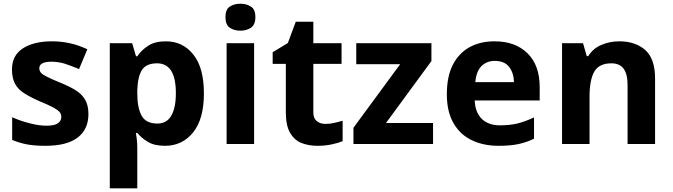

<svg xmlns="http://www.w3.org/2000/svg" viewBox="-20 -780 3643 1040"><path d="M459 -162.1Q459 -79.1 400.4 -34.7Q342.3 9.8 226.1 9.8Q168.9 9.8 127.9 2.4Q87.9 -4.9 45.9 -22V-145Q91.8 -124.5 140.6 -112.3Q191.9 -99.1 231 -99.1Q275.4 -99.1 293.5 -112.3Q312 -125 312 -146Q312 -160.6 304.7 -170.9Q297.4 -181.2 272 -196.3Q242.2 -211.9 193.8 -231.9Q142.1 -254.4 110.4 -275.4Q77.6 -295.9 61 -327.1Q44.9 -357.9 44.9 -403.8Q44.9 -480 104 -518.1Q163.6 -556.2 261.2 -556.2Q311.5 -556.2 357.9 -545.9Q402.3 -536.6 453.1 -513.2L408.2 -405.8Q365.2 -423.8 332 -434.6Q295.4 -445.8 258.8 -445.8Q192.9 -445.8 192.9 -410.2Q192.9 -397.5 201.2 -386.7Q209.5 -376.5 234.4 -364.3Q257.8 -352.1 307.1 -332Q354 -313 387.7 -292.5Q421.9 -272 440.4 -241.2Q459 -210.9 459 -162.1Z M878.4 -556.2Q970.2 -556.2 1027.3 -484.4Q1084.5 -413.6 1084.5 -273.9Q1084.5 -134.8 1025.9 -62.5Q966.8 9.8 874.5 9.8Q815.4 9.8 780.8 -11.7Q745.6 -33.2 723.6 -60.1H715.8Q723.6 -19.5 723.6 20V240.2H574.7V-545.9H695.8L716.8 -475.1H723.6Q745.6 -508.3 782.7 -532.2Q818.8 -556.2 878.4 -556.2ZM830.6 -437Q772.9 -437 749 -401.4Q726.1 -365.2 723.6 -291V-274.9Q723.6 -195.8 747.1 -153.3Q770.5 -110.8 832.5 -110.8Q883.3 -110.8 907.7 -153.3Q932.6 -195.8 932.6 -275.9Q932.6 -437 830.6 -437Z M1282.2 -759.8Q1315.9 -759.8 1339.4 -744.1Q1363.3 -729.5 1363.3 -687Q1363.3 -646 1339.4 -629.9Q1314.9 -613.8 1282.2 -613.8Q1248 -613.8 1224.6 -629.9Q1201.2 -646 1201.2 -687Q1201.2 -729.5 1224.6 -744.1Q1247.6 -759.8 1282.2 -759.8ZM1356.4 -545.9V0H1207.5V-545.9Z M1742.2 -108.9Q1769 -108.9 1790 -114.3Q1806.6 -117.7 1835.9 -126V-15.1Q1810.1 -4.9 1776.9 2Q1742.2 9.8 1699.2 9.8Q1651.4 9.8 1611.8 -5.9Q1573.7 -21.5 1550.8 -61.5Q1528.3 -100.6 1528.3 -170.9V-434.1H1457V-497.1L1539.1 -546.9L1582 -662.1H1677.2V-545.9H1830.1V-434.1H1677.2V-170.9Q1677.2 -139.6 1695.3 -124.5Q1713.9 -108.9 1742.2 -108.9Z M2325.7 0H1894.5V-87.9L2147.5 -432.1H1909.7V-545.9H2316.9V-449.2L2070.8 -113.8H2325.7Z M2658.7 -556.2Q2772 -556.2 2837.4 -491.2Q2903.3 -426.8 2903.3 -308.1V-235.8H2551.3Q2553.7 -172.9 2588.9 -136.7Q2625.5 -101.1 2687.5 -101.1Q2740.7 -101.1 2783.7 -111.3Q2827.1 -122.6 2872.6 -144V-28.8Q2832 -8.8 2788.1 0.5Q2744.6 9.8 2680.7 9.8Q2599.1 9.8 2535.6 -20.5Q2472.2 -50.8 2436.5 -112.8Q2400.4 -175.3 2400.4 -269Q2400.4 -365.2 2432.6 -428.7Q2465.3 -492.2 2523.4 -524.4Q2581.5 -556.2 2658.7 -556.2ZM2659.7 -450.2Q2616.7 -450.2 2587.9 -421.9Q2559.6 -393.6 2554.7 -335H2763.7Q2763.2 -384.3 2737.8 -417.5Q2712.9 -450.2 2659.7 -450.2Z M3334.5 -556.2Q3421.4 -556.2 3475.6 -508.8Q3528.3 -460.4 3528.3 -356V0H3379.4V-318.8Q3379.4 -378.4 3358.4 -407.2Q3337.4 -437 3291.5 -437Q3224.1 -437 3198.2 -390.6Q3173.3 -344.7 3173.3 -256.8V0H3024.4V-545.9H3138.2L3158.2 -476.1H3166.5Q3192.4 -518.1 3238.3 -537.1Q3283.7 -556.2 3334.5 -556.2Z"/></svg>

Font: Droid Sans Thai
Style: Bold
Weight: 700
Designer: Steve Matteson
Foundry: Ascender Corporation
Version: Version 1.00